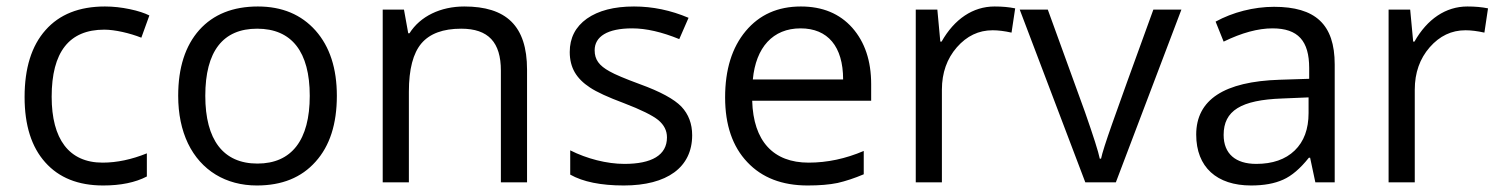

<svg xmlns="http://www.w3.org/2000/svg" viewBox="-20 -565 4645 595"><path d="M299.8 9.8C354 9.8 399.4 0.5 435.1 -18.1V-89.8C388.2 -70.8 342.3 -61 297.9 -61C193.8 -61 140.1 -133.8 140.1 -265.1C140.1 -403.8 194.3 -473.1 303.2 -473.1C335.9 -473.1 382.3 -462.4 418 -448.2L442.9 -517.1C428.2 -524.4 408.2 -531.2 382.3 -536.6C356.4 -542 331.1 -544.9 305.2 -544.9C225.6 -544.9 164.1 -520.5 121.1 -471.7C77.6 -422.9 56.2 -353.5 56.2 -264.2C56.2 -176.8 77.6 -109.4 120.1 -62C162.6 -14.2 222.2 9.8 299.8 9.8Z M1023.9 -268.1C1023.9 -353 1002 -420.4 958 -470.2C913.6 -520 854 -544.9 779.3 -544.9C701.7 -544.9 641.1 -520.5 597.7 -472.2C554.2 -423.3 532.2 -355.5 532.2 -268.1C532.2 -211.9 542.5 -162.6 562.5 -120.6C603 -36.6 680.2 9.8 775.9 9.8C853.5 9.8 914.1 -14.6 958 -64C1002 -112.8 1023.9 -180.7 1023.9 -268.1ZM616.2 -268.1C616.2 -406.2 670.9 -476.1 776.9 -476.1C884.3 -476.1 939.9 -404.3 939.9 -268.1C939.9 -130.9 883.8 -58.1 777.8 -58.1C671.9 -58.1 616.2 -131.3 616.2 -268.1Z M1613.3 0V-349.1C1613.3 -485.8 1547.9 -544.9 1418.9 -544.9C1345.2 -544.9 1282.2 -514.6 1249 -461.9H1245.1L1231.9 -535.2H1166V0H1247.1V-280.8C1247.1 -350.6 1260.3 -400.4 1286.1 -430.7C1312 -460.9 1353 -476.1 1409.2 -476.1C1493.7 -476.1 1532.2 -433.6 1532.2 -346.2V0Z M2125 -146C2125 -181.6 2113.8 -210.9 2091.8 -234.4C2069.3 -257.8 2026.4 -281.2 1962.9 -304.2C1916.5 -321.3 1885.3 -334.5 1869.1 -343.8C1836.4 -361.8 1822.8 -380.4 1822.8 -409.2C1822.8 -451.7 1862.3 -477.1 1939 -477.1C1982.4 -477.1 2031.2 -465.8 2085 -443.8L2113.8 -509.8C2058.6 -533.2 2002.4 -544.9 1944.8 -544.9C1882.8 -544.9 1834.5 -532.2 1798.8 -507.3C1763.2 -481.9 1745.6 -447.3 1745.6 -403.8C1745.6 -379.4 1751 -358.4 1761.2 -340.8C1771.5 -323.2 1787.1 -307.6 1808.1 -293.9C1829.1 -279.8 1864.3 -263.7 1914.1 -245.1C1966.3 -225.1 2002 -207.5 2020 -192.9C2038.1 -177.7 2046.9 -160.2 2046.9 -139.2C2046.9 -84 1999.5 -57.1 1915 -57.1C1860.4 -57.1 1798.3 -73.2 1747.1 -99.1V-23.9C1786.6 -1.5 1842.3 9.8 1913.1 9.8C2047.4 9.8 2125 -46.4 2125 -146Z M2482.9 9.8C2519 9.8 2549.8 7.3 2575.7 2C2601.1 -3.9 2627.9 -12.7 2656.7 -24.9V-97.2C2600.6 -73.2 2543.5 -61 2485.8 -61C2376.5 -61 2314.5 -127.4 2311 -252.9H2679.7V-304.2C2679.7 -376.5 2660.2 -434.6 2621.1 -479C2582 -522.9 2528.8 -544.9 2461.9 -544.9C2390.1 -544.9 2333.5 -519.5 2291 -468.8C2248.5 -418 2227.1 -349.6 2227.1 -263.2C2227.1 -177.7 2250 -110.8 2295.9 -62.5C2341.3 -14.2 2403.8 9.8 2482.9 9.8ZM2460.9 -477.1C2545.4 -477.1 2592.8 -420.9 2592.8 -318.8H2313C2322.3 -418 2375 -477.1 2460.9 -477.1Z M3062 -544.9C2995.1 -544.9 2937.5 -505.9 2897.9 -436H2894L2884.8 -535.2H2817.9V0H2898.9V-287.1C2898.9 -339.4 2914.6 -383.3 2945.3 -418.5C2976.1 -453.6 3012.7 -471.2 3056.2 -471.2C3073.2 -471.2 3092.8 -468.8 3114.7 -463.9L3126 -539.1C3106.9 -543 3085.9 -544.9 3062 -544.9Z M3438 0 3641.1 -535.2H3554.2C3487.8 -353 3445.3 -234.9 3426.3 -180.7C3407.2 -126.5 3395.5 -90.3 3392.1 -73.2H3388.2C3383.8 -95.2 3368.2 -143.6 3342.3 -217.8L3227.1 -535.2H3140.1L3343.3 0Z M4116.2 0V-365.2C4116.2 -490.2 4055.7 -543.9 3928.2 -543.9C3865.2 -543.9 3799.8 -526.9 3747.1 -498L3772 -436C3828.1 -463.4 3878.9 -477.1 3923.3 -477.1C4002.9 -477.1 4037.1 -438 4037.1 -354V-320.8L3946.3 -317.9C3773.4 -312.5 3687 -255.9 3687 -147.9C3687 -46.9 3751 9.8 3856.9 9.8C3896.5 9.8 3929.7 3.9 3956.5 -8.3C3982.9 -20 4009.3 -42.5 4036.1 -76.2H4040L4056.2 0ZM3873 -57.1C3809.1 -57.1 3772 -88.4 3772 -147C3772 -221.7 3825.2 -255.4 3954.1 -259.8L4035.2 -263.2V-214.8C4035.2 -165 4021 -126.5 3992.2 -98.6C3963.4 -70.8 3923.3 -57.1 3873 -57.1Z M4527.3 -544.9C4460.4 -544.9 4402.8 -505.9 4363.3 -436H4359.4L4350.1 -535.2H4283.2V0H4364.3V-287.1C4364.3 -339.4 4379.9 -383.3 4410.6 -418.5C4441.4 -453.6 4478 -471.2 4521.5 -471.2C4538.6 -471.2 4558.1 -468.8 4580.1 -463.9L4591.3 -539.1C4572.3 -543 4551.3 -544.9 4527.3 -544.9Z"/></svg>

Font: Sahel
Style: Regular
Weight: 400
Foundry: Saber Rastikerdar (saber.rastikerdar@gmail.com)
Version: Version 3.4.0